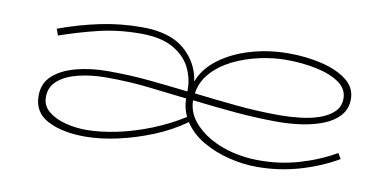

<svg xmlns="http://www.w3.org/2000/svg" viewBox="-48 -503 1313 648"><g transform="rotate(10 608.0 -178.5)"><path d="M267 20Q191 20 140.5 -5.5Q90 -31 90 -89Q90 -132 119.5 -158.5Q149 -185 198.5 -198Q248 -211 306 -211Q381 -211 448 -204.5Q515 -198 582 -190V-197Q582 -237 563.5 -273Q545 -309 503.5 -332Q462 -355 394 -355Q318 -355 251.5 -339Q185 -323 119 -300L111 -322Q182 -348 251.5 -362.5Q321 -377 394 -377Q490 -377 540 -334Q590 -291 599 -227Q616 -273 661 -306.5Q706 -340 767.5 -358Q829 -376 897 -376Q957 -376 1010 -363.5Q1063 -351 1096.5 -325.5Q1130 -300 1130 -260Q1130 -227 1110 -204Q1090 -181 1056.5 -167.5Q1023 -154 982.5 -148Q942 -142 901 -142Q829 -142 755.5 -148.5Q682 -155 606 -164Q607 -125 630.5 -95Q654 -65 691 -44Q728 -23 771.5 -13Q815 -3 856 -3Q928 -2 995.5 -21.5Q1063 -41 1120 -74L1131 -55Q1073 -21 1002.5 -0.5Q932 20 856 20Q810 20 761 8Q712 -4 670.5 -28Q629 -52 605 -89Q556 -54 497 -30Q438 -6 378.5 7Q319 20 267 20ZM892 -353Q848 -353 800.5 -342.5Q753 -332 711.5 -311.5Q670 -291 642 -260Q614 -229 608 -188Q683 -179 756 -172Q829 -165 901 -165Q936 -165 972 -169Q1008 -173 1038 -183.5Q1068 -194 1086.5 -212Q1105 -230 1105 -258Q1105 -291 1074.5 -312Q1044 -333 995.5 -343Q947 -353 892 -353ZM115 -89Q115 -59 138 -40Q161 -21 196 -12Q231 -3 267 -3Q316 -3 373 -15Q430 -27 487.5 -50Q545 -73 596 -105Q582 -134 582 -166Q515 -174 447.5 -181.5Q380 -189 306 -189Q254 -189 210.5 -178.5Q167 -168 141 -146Q115 -124 115 -89Z"/></g></svg>

Font: Padyakke Expanded One
Style: Regular
Weight: 400
Designer: James Puckett
Foundry: Dunwich Type Founders
Version: Version 1.500; ttfautohint (v1.8.4.7-5d5b)